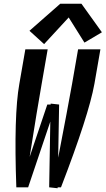

<svg xmlns="http://www.w3.org/2000/svg" viewBox="-20 -998 563 1023"><path d="M287 5 242 0 248 -350 130 0H67Q53 -384 83 -551L115 -735H234L202 -551Q179 -422 138 -162L232 -441H250V-446L295 -441L290 -158Q341 -422 364 -551L396 -735H515L483 -551Q453 -384 305 0H287ZM215 -763 137 -834 301 -978H414L523 -826L430 -771L346 -905Z"/></svg>

Font: Iosevka SS08
Style: Bold Italic
Weight: 700
Italic angle: -10°
Monospace: yes
Designer: Belleve Invis
Foundry: Belleve Invis
Version: 2.1.0; ttfautohint (v1.8.2)